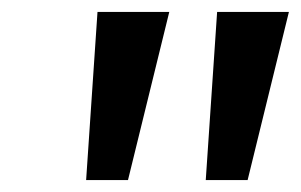

<svg xmlns="http://www.w3.org/2000/svg" viewBox="-20 -725 503 321"><path d="M124 -424 143 -705H263L194 -424ZM324 -424 343 -705H463L394 -424Z"/></svg>

Font: Nunito Sans 7pt SemiExpanded Medium
Style: Italic
Weight: 500
Width: 6
Italic angle: -9°
Designer: Vernon Adams
Foundry: Vernon Adams
Version: Version 3.101;gftools[0.9.27]